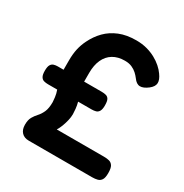

<svg xmlns="http://www.w3.org/2000/svg" viewBox="-164 -823 921 962"><g transform="rotate(30 296.5 -342.5)"><path d="M135 10Q108 10 93 -6Q78 -22 78 -50Q78 -78 87.5 -94.5Q97 -111 110 -125Q123 -139 132.5 -160Q142 -181 142 -217Q142 -224 139.5 -244Q137 -264 130 -283H77Q64 -283 53 -286Q42 -289 35.5 -300Q29 -311 29 -334Q29 -358 35.5 -368.5Q42 -379 52.5 -382Q63 -385 74 -385H108V-439Q108 -476 114.5 -505.5Q121 -535 135 -563Q154 -602 183 -631.5Q212 -661 253.5 -678Q295 -695 351 -695Q384 -695 412 -687.5Q440 -680 463 -667.5Q486 -655 503.5 -639.5Q521 -624 532 -608Q551 -582 550 -562Q549 -542 526 -524Q500 -504 480 -504.5Q460 -505 443 -529Q434 -541 422 -552Q410 -563 393 -570.5Q376 -578 352 -578Q312 -578 284 -561Q256 -544 241.5 -512Q227 -480 227 -436V-385H329Q343 -385 354 -382Q365 -379 371 -368.5Q377 -358 377 -333Q377 -311 370.5 -300Q364 -289 353 -286Q342 -283 329 -283H251Q256 -265 258 -245.5Q260 -226 260 -215Q260 -199 255.5 -179.5Q251 -160 244 -141.5Q237 -123 228 -109H502Q519 -109 532 -105.5Q545 -102 553 -89.5Q561 -77 561 -48Q561 -21 553 -9Q545 3 531.5 6.5Q518 10 501 10Z"/></g></svg>

Font: Fredoka SemiCondensed Medium
Style: Regular
Weight: 500
Width: 4
Designer: Ben Nathan
Foundry: Milena B. Brandão, Ben Nathan
Version: Version 2.001